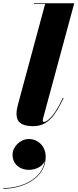

<svg xmlns="http://www.w3.org/2000/svg" viewBox="-82 -770 480 1187"><path d="M311 -163.5 306.5 -165C243 -27 198 -16 189 -16C185 -16 182.5 -19 182.5 -24C182.5 -28.5 183 -33.5 184.5 -39L377 -750H128V-745.5H197L30.5 -129C27.5 -117.5 20 -91.5 20 -66.5C20 -19 46 10 123 10C214.5 10 260 -57 311 -163.5ZM-4.5 187C-4.5 239.5 35 280 97.5 280C133 280 180 263 195 225C178 337.5 51.5 393 -62.5 393V397C61.5 397 200.5 331 200.5 199C200.5 133 152 89.5 97 89.5C42.5 89.5 -4.5 137 -4.5 187Z"/></svg>

Font: Bodoni* 36pt Fatface
Style: Italic
Weight: 900
Italic angle: -13°
Version: Version 2.3